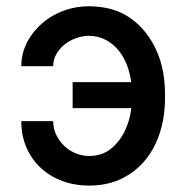

<svg xmlns="http://www.w3.org/2000/svg" viewBox="-20 -573 585 603"><path d="M46.9 -192.5H147Q147 -170.5 156.1 -150.7Q165.1 -131 180.4 -116.1Q195.7 -101.2 215.9 -92.3Q236.2 -83.5 258.9 -83.1Q300.1 -83.1 327.4 -105.1Q355.5 -127.5 371.8 -161.2Q388.1 -195 392.4 -233.3H208.1V-315H392Q388.5 -343.4 378.4 -369.5Q368.3 -395.6 351.6 -415.7Q334.9 -435.7 311.8 -448Q288.7 -460.2 258.9 -460.6Q238.3 -460.2 218.2 -452.9Q198.2 -445.7 182.4 -432.9Q166.5 -420.1 156.8 -402.7Q147 -385.3 147 -365.1H46.9Q46.9 -415.8 76.3 -459.2Q92 -481.9 112 -499.5Q132.1 -517 155.7 -528.9Q179.3 -540.8 205.4 -547.1Q231.5 -553.3 258.9 -553.3Q337 -553.3 389.6 -516Q418.3 -495.7 438.7 -469.1Q459.2 -442.5 472.5 -411.9Q485.8 -381.4 492 -348Q498.2 -314.6 498.2 -280.5V-262.8Q498.2 -208.8 483.1 -159.4Q468 -110.1 438 -72.4Q408 -34.8 363.1 -12.4Q318.2 9.9 258.9 9.9Q214.8 9.9 176.1 -4.4Q137.4 -18.8 108.7 -45.1Q79.9 -71.4 63.4 -108.8Q46.9 -146.3 46.9 -192.5Z"/></svg>

Font: Inter P Medium
Style: Regular
Weight: 500
Designer: Rasmus Andersson
Foundry: rsms
Version: Version 3.018;git-588b23468